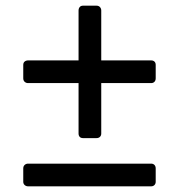

<svg xmlns="http://www.w3.org/2000/svg" viewBox="-20 -657 632 677"><path d="M79 -364Q72 -364 67 -368.5Q62 -373 62 -381V-428Q62 -436 67 -440Q72 -444 79 -444H513Q520 -444 524.5 -440Q529 -436 529 -428V-381Q529 -373 524.5 -368.5Q520 -364 513 -364ZM79 0Q72 0 67 -4.5Q62 -9 62 -16V-63Q62 -71 67 -75.5Q72 -80 79 -80H513Q520 -80 524.5 -75.5Q529 -71 529 -63V-16Q529 -9 524.5 -4.5Q520 0 513 0ZM273 -170Q265 -170 261 -174.5Q257 -179 257 -186V-620Q257 -627 261 -632Q265 -637 273 -637H320Q328 -637 332.5 -632Q337 -627 337 -620V-186Q337 -179 332.5 -174.5Q328 -170 320 -170Z"/></svg>

Font: Miriam Libre Medium
Style: Regular
Weight: 500
Version: Version 2.000